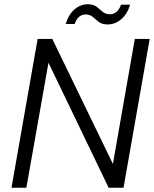

<svg xmlns="http://www.w3.org/2000/svg" viewBox="-20 -883 724 903"><path d="M34 0 157 -700H226L511 -112L614 -700H684L561 0H491L208 -588L104 0ZM289 -770Q303 -816 331 -839.5Q359 -863 393 -863Q419 -863 434 -851.5Q449 -840 462.5 -828Q476 -816 498 -816Q514 -816 528 -827.5Q542 -839 549 -861H592Q579 -817 550 -792.5Q521 -768 486 -768Q460 -768 444.5 -780Q429 -792 416 -803.5Q403 -815 382 -815Q365 -815 352 -804Q339 -793 331 -770Z"/></svg>

Font: DM Sans 17pt Light
Style: Italic
Weight: 300
Italic angle: -10°
Version: Version 4.004;gftools[0.9.30]